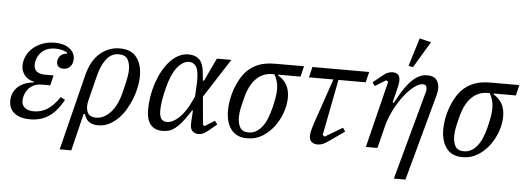

<svg xmlns="http://www.w3.org/2000/svg" viewBox="-58 -948 3617 1321"><g transform="rotate(5 1751.0 -288.0)"><path d="M228 -233Q183 -233 152 -208.5Q121 -184 110 -141Q106 -125 106 -109Q106 -80 128 -62.5Q150 -45 189 -45Q239 -45 281.5 -71Q324 -97 366 -159L397 -142Q373 -99 347.5 -69.5Q322 -40 293.5 -22Q265 -4 234 4Q203 12 169 12Q100 12 61 -18Q22 -48 22 -105Q22 -158 60 -196.5Q98 -235 172 -243L173 -248Q131 -257 108 -285.5Q85 -314 85 -352Q85 -386 100 -418Q115 -450 142.5 -474.5Q170 -499 208.5 -513.5Q247 -528 294 -528Q356 -528 394 -500Q432 -472 432 -428Q432 -396 414.5 -375.5Q397 -355 366 -355Q342 -355 331 -367.5Q320 -380 320 -398Q320 -419 335 -438.5Q350 -458 383 -460V-467Q350 -488 300 -488Q249 -488 216 -463Q183 -438 172 -395Q168 -379 168 -364Q168 -303 247 -303H304L287 -233Z M520 -321Q546 -425 605.5 -476.5Q665 -528 743 -528Q821 -528 858.5 -479.5Q896 -431 896 -348Q896 -316 888.5 -277Q881 -238 866 -198Q851 -158 829 -120Q807 -82 778.5 -53Q750 -24 715 -6Q680 12 640 12Q600 12 576.5 -4Q553 -20 542 -57H533L470 200H390ZM619 -39Q673 -39 718.5 -87Q764 -135 787 -227Q796 -263 802 -288.5Q808 -314 811 -332Q814 -350 815.5 -362.5Q817 -375 817 -387Q817 -432 800 -459.5Q783 -487 738 -487Q687 -487 653 -443Q619 -399 601 -326L558 -154Q545 -103 560 -71Q575 -39 619 -39Z M1340 -247 1352 -115Q1354 -100 1355 -84Q1356 -68 1358 -53L1370 -47L1437 -89L1455 -65L1407 -25Q1381 -3 1365 4.5Q1349 12 1332 12Q1308 12 1291.5 -2.5Q1275 -17 1275 -47Q1275 -58 1275.5 -72Q1276 -86 1278 -112L1280 -146H1274L1265 -132Q1237 -88 1213.5 -60Q1190 -32 1169 -16Q1148 0 1127.5 6Q1107 12 1084 12Q1030 12 1001 -21.5Q972 -55 972 -127Q972 -169 979.5 -215.5Q987 -262 1001.5 -306.5Q1016 -351 1037.5 -391Q1059 -431 1086 -461.5Q1113 -492 1146 -510Q1179 -528 1217 -528Q1265 -528 1292.5 -500.5Q1320 -473 1326 -402L1330 -357H1338L1413 -516H1513ZM1109 -52Q1147 -52 1190 -91.5Q1233 -131 1270 -209L1286 -243L1289 -298Q1290 -313 1290.5 -328.5Q1291 -344 1291 -361Q1291 -426 1273 -451.5Q1255 -477 1226 -477Q1182 -477 1143.5 -428.5Q1105 -380 1082 -289Q1069 -238 1062.5 -198Q1056 -158 1056 -127Q1056 -86 1069.5 -69Q1083 -52 1109 -52Z M1844 -443 1843 -438Q1882 -415 1902.5 -379.5Q1923 -344 1923 -290Q1923 -243 1905 -190Q1887 -137 1854 -92Q1821 -47 1774 -17.5Q1727 12 1669 12Q1594 12 1557 -37Q1520 -86 1520 -168Q1520 -205 1527.5 -244.5Q1535 -284 1548.5 -321Q1562 -358 1581 -390.5Q1600 -423 1622 -445Q1658 -481 1704 -498.5Q1750 -516 1819 -516H2015L1997 -443ZM1674 -29Q1702 -29 1725 -42Q1748 -55 1766.5 -78.5Q1785 -102 1798.5 -134.5Q1812 -167 1822 -206Q1834 -254 1839 -285Q1844 -316 1844 -345Q1844 -371 1836.5 -397Q1829 -423 1817 -443H1801Q1738 -443 1692 -398Q1646 -353 1623 -262Q1616 -236 1611.5 -216Q1607 -196 1604 -180.5Q1601 -165 1600 -153Q1599 -141 1599 -129Q1599 -84 1615.5 -56.5Q1632 -29 1674 -29Z M2073 -516H2465L2447 -443H2259L2184 -56L2198 -46L2319 -118L2336 -93L2234 -21Q2208 -3 2191 4.5Q2174 12 2154 12Q2128 12 2112.5 -1.5Q2097 -15 2097 -41Q2097 -57 2102 -78.5Q2107 -100 2122 -145L2224 -443H2055Z M2601 -460 2586 -469 2512 -423 2494 -447 2548 -491Q2575 -514 2592 -521Q2609 -528 2627 -528Q2677 -528 2677 -475Q2677 -466 2675.5 -454.5Q2674 -443 2669 -423L2644 -322L2652 -319Q2673 -358 2695.5 -395.5Q2718 -433 2744 -462.5Q2770 -492 2800 -510Q2830 -528 2866 -528Q2909 -528 2928.5 -504.5Q2948 -481 2948 -445Q2948 -423 2940 -394L2778 200H2698L2865 -412Q2868 -425 2868 -435Q2868 -464 2840 -464Q2814 -464 2779.5 -437.5Q2745 -411 2711 -367Q2677 -323 2648.5 -267Q2620 -211 2605 -151L2567 0H2487ZM2791 -776 2871 -757 2762 -575 2731 -582Z M3331 -443 3330 -438Q3369 -415 3389.5 -379.5Q3410 -344 3410 -290Q3410 -243 3392 -190Q3374 -137 3341 -92Q3308 -47 3261 -17.5Q3214 12 3156 12Q3081 12 3044 -37Q3007 -86 3007 -168Q3007 -205 3014.5 -244.5Q3022 -284 3035.5 -321Q3049 -358 3068 -390.5Q3087 -423 3109 -445Q3145 -481 3191 -498.5Q3237 -516 3306 -516H3502L3484 -443ZM3161 -29Q3189 -29 3212 -42Q3235 -55 3253.5 -78.5Q3272 -102 3285.5 -134.5Q3299 -167 3309 -206Q3321 -254 3326 -285Q3331 -316 3331 -345Q3331 -371 3323.5 -397Q3316 -423 3304 -443H3288Q3225 -443 3179 -398Q3133 -353 3110 -262Q3103 -236 3098.5 -216Q3094 -196 3091 -180.5Q3088 -165 3087 -153Q3086 -141 3086 -129Q3086 -84 3102.5 -56.5Q3119 -29 3161 -29Z"/></g></svg>

Font: IBM Plex Serif
Style: Italic
Weight: 400
Italic angle: -14°
Designer: Mike Abbink, Paul van der Laan, Pieter van Rosmalen
Foundry: Bold Monday
Version: Version 3.001